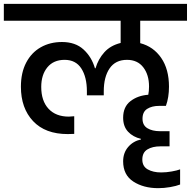

<svg xmlns="http://www.w3.org/2000/svg" viewBox="-44 -760 995 1001"><path d="M687 -652V-535Q756 -517 796.5 -458Q837 -399 837 -308Q837 -252 821 -208H786Q748 -208 723.5 -192.5Q699 -177 699 -141Q699 -107 724.5 -91.5Q750 -76 790 -76H840V3H792Q751 3 724.5 19Q698 35 698 72Q698 107 726 123Q754 139 796 139Q823 139 851 134Q879 129 895 123V202Q875 210 843 215.5Q811 221 781 221Q704 221 651 186.5Q598 152 598 81Q598 37 624 6.5Q650 -24 691 -33V-36Q649 -46 623.5 -73.5Q598 -101 598 -146Q598 -203 636 -232.5Q674 -262 729 -266Q733 -285 733 -309Q733 -370 703 -409Q673 -448 618 -448Q558 -448 527.5 -403.5Q497 -359 497 -284V-263H409V-284Q409 -358 380 -403Q351 -448 293 -448Q235 -448 203 -409Q171 -370 171 -307Q171 -234 209 -193Q247 -152 315 -152L343 -154V-62Q330 -61 309 -61Q192 -61 128.5 -128.5Q65 -196 65 -308Q65 -381 92.5 -433.5Q120 -486 168.5 -513.5Q217 -541 279 -541Q349 -541 391.5 -502Q434 -463 451 -404H454Q468 -452 500 -487.5Q532 -523 585 -536V-652H-24V-740H931V-652Z"/></svg>

Font: MSTAGE Medium
Style: Regular
Weight: 500
Designer: Ninad Kale (Devanagari), Jonny Pinhorn (Latin)
Foundry: Indian Type Foundry
Version: 4.004